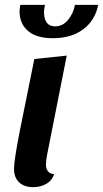

<svg xmlns="http://www.w3.org/2000/svg" viewBox="-20 -754 426 794"><path d="M170 -73Q170 -56 178.5 -45.5Q187 -35 204 -34Q196 -8 172 6Q148 20 117 20Q80 20 59 0Q38 -20 38 -56Q38 -90 61 -208L122 -510L256 -524L175 -115Q170 -88 170 -73ZM162 -705Q162 -645 208 -645Q240 -645 262 -672.5Q284 -700 290 -734H386Q374 -671 325 -633.5Q276 -596 198 -596Q131 -596 96 -626Q61 -656 61 -706Q61 -719 64 -734H166Q162 -715 162 -705Z"/></svg>

Font: Sansita Medium Italic
Style: Regular
Weight: 500
Italic angle: -11°
Designer: Pablo Cosgaya
Foundry: Omnibus-Type
Version: Version 1.006